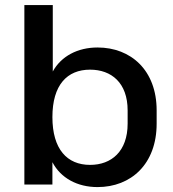

<svg xmlns="http://www.w3.org/2000/svg" viewBox="-20 -739 693 769"><path d="M370.6 10.3C504.9 10.3 607.4 -82 607.4 -243.7V-296.9C607.4 -457 504.9 -548.8 370.6 -548.8C291.5 -548.8 225.1 -514.2 191.4 -452.6V-718.8H77.6V0H189.9V-89.4C223.1 -25.9 289.6 10.3 370.6 10.3ZM340.8 -78.6C248.5 -78.6 189.9 -141.6 189.9 -270C189.9 -398.4 248.5 -460 340.8 -460C426.3 -460 491.2 -407.2 491.2 -296.9V-243.7C491.2 -132.8 426.3 -78.6 340.8 -78.6Z"/></svg>

Font: Winston Medium
Style: Regular
Weight: 500
Designer: Vernon Adams, Kim Jin-seong, David Berlow, Cristiano Sobral
Foundry: The Winston Project Authors
Version: Version 3.004